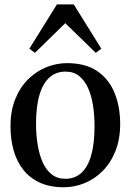

<svg xmlns="http://www.w3.org/2000/svg" viewBox="-20 -818 578 850"><path d="M26.5 -258.5Q26.5 -327 47.5 -379.2Q68.5 -431.5 104.5 -467Q140.5 -502.5 185.2 -520.5Q230 -538.5 277 -538.5Q359 -538.5 411 -502.8Q463 -467 487.5 -406Q512 -345 512 -269.5Q512 -201 490.8 -148.5Q469.5 -96 434 -60.5Q398.5 -25 353.8 -7Q309 11 262 11Q201 11 156.2 -9.5Q111.5 -30 82.8 -66.8Q54 -103.5 40.2 -152.5Q26.5 -201.5 26.5 -258.5ZM269.5 -26.5Q311 -26.5 339.8 -52.2Q368.5 -78 383.5 -129.5Q398.5 -181 398.5 -258.5Q398.5 -307 391.8 -350.8Q385 -394.5 369.8 -428.2Q354.5 -462 330.2 -481.5Q306 -501 270.5 -501Q228.5 -501 199.5 -475.5Q170.5 -450 155 -398.8Q139.5 -347.5 139.5 -269.5Q139.5 -220.5 146.8 -176.8Q154 -133 169.2 -99Q184.5 -65 209.2 -45.8Q234 -26.5 269.5 -26.5ZM134.5 -584 110 -602.5 232 -798.5H306.5L428.5 -602.5L404 -584L269 -715.5Z"/></svg>

Font: Merriweather 96pt
Style: Regular
Weight: 400
Version: Version 2.100